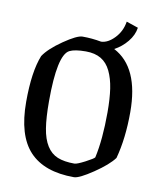

<svg xmlns="http://www.w3.org/2000/svg" viewBox="-81 -775 711 850"><g transform="rotate(10 274.0 -350.5)"><path d="M386.2 -581.1Q504.9 -519.5 504.9 -317.9Q504.9 -199.7 480 -107.9Q455.1 -74.2 393.6 -32.7Q332 8.8 309.1 8.8Q175.3 8.8 109.1 -61.8Q43 -132.3 43 -283.2Q43 -418.9 73.2 -494.1Q96.7 -529.8 155.5 -570.3Q214.4 -610.8 238.8 -610.8Q281.7 -610.8 323.2 -603Q354 -604 383.5 -635Q413.1 -666 419.9 -710L473.1 -691.9Q468.3 -658.2 443.8 -628.4Q419.4 -598.6 386.2 -581.1ZM387.2 -94.2Q405.8 -177.7 405.8 -299.8Q405.8 -361.3 399.2 -405.5Q392.6 -449.7 376.7 -482.9Q360.8 -516.1 333.3 -532.5Q305.7 -548.8 265.1 -548.8Q214.8 -548.8 191.9 -537.1Q142.1 -511.7 142.1 -303.2Q142.1 -229.5 149.7 -182.4Q157.2 -135.3 176 -105.2Q194.8 -75.2 224.6 -63Q254.4 -50.8 300.8 -50.8Q312 -50.8 347.7 -69.3Q383.3 -87.9 387.2 -94.2Z"/></g></svg>

Font: Grenze
Style: Regular
Weight: 400
Designer: Renata Polastri
Foundry: Omnibus-Type
Version: Version 1.002;PS 001.002;hotconv 1.0.88;makeotf.lib2.5.64775